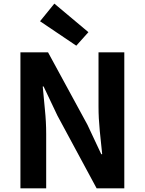

<svg xmlns="http://www.w3.org/2000/svg" viewBox="-20 -1026 789 1046"><path d="M91.3 0V-740.8H241.8L456.5 -346L531.7 -185.8H536.7Q530.6 -243.5 523.6 -312.7Q516.7 -381.9 516.7 -445.4V-740.8H657.2V0H506.4L292.7 -396.4L217.5 -555H212.8Q217.9 -495.4 224.7 -428.3Q231.6 -361.2 231.6 -296.7V0ZM395.6 -777.1 198.1 -910.2 276.1 -1006.3 461.7 -850.7Z"/></svg>

Font: Noto Sans TC Thin
Style: Regular
Weight: 100
Designer: Ryoko NISHIZUKA 西塚涼子 (kana, bopomofo & ideographs); Paul D. Hunt (Latin, Greek & Cyrillic); Sandoll Communications 산돌커뮤니
Foundry: Adobe
Version: Version 2.004-H2;hotconv 1.0.118;makeotfexe 2.5.65603